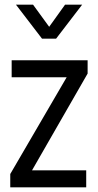

<svg xmlns="http://www.w3.org/2000/svg" viewBox="-20 -800 418 820"><path d="M23.8 0V-56.8L281.5 -498.8L298.5 -470H29.8V-542.5H354.2V-485.8L99.8 -43L82.5 -72.5H348.2V0ZM159.5 -634.8 48.2 -780H121.2L190 -685.5L257.8 -780H330.8L219.5 -634.8Z"/></svg>

Font: Mohave Light
Style: Regular
Weight: 300
Designer: Gumpita Rahayu
Foundry: Tokotype
Version: Version 2.003